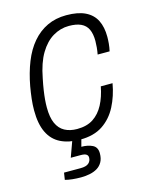

<svg xmlns="http://www.w3.org/2000/svg" viewBox="-109 -608 664 853"><g transform="rotate(-15 223.0 -181.5)"><path d="M197 12Q144 12 107 -6.5Q70 -25 51 -64.5Q32 -104 32 -166Q32 -192 35 -218.5Q38 -245 43 -274Q54 -334 73.5 -383Q93 -432 122.5 -466.5Q152 -501 191 -519.5Q230 -538 279 -538Q333 -538 366.5 -521.5Q400 -505 415.5 -474Q431 -443 431 -398Q431 -384 429.5 -367Q428 -350 424 -333H369Q372 -348 373.5 -364.5Q375 -381 375 -394Q375 -427 365 -448Q355 -469 333.5 -479Q312 -489 278 -489Q239 -489 204.5 -468.5Q170 -448 144.5 -405.5Q119 -363 106 -294Q100 -265 96.5 -241.5Q93 -218 91.5 -199.5Q90 -181 90 -164Q90 -119 102.5 -91Q115 -63 139 -50Q163 -37 196 -37Q241 -37 270.5 -56.5Q300 -76 318.5 -111Q337 -146 346 -193H400Q390 -136 366 -89.5Q342 -43 301 -15.5Q260 12 197 12ZM157 175Q137 175 117.5 173Q98 171 84 167L89 135H165Q191 135 202.5 125Q214 115 214 99Q214 89 206 84Q198 79 181 79H135L168 -12H208L193 44Q223 44 244 54.5Q265 65 265 93Q265 117 256 133Q247 149 232 158Q217 167 197.5 171Q178 175 157 175Z"/></g></svg>

Font: Archivo SemiCondensed ExtraLight
Style: Italic
Weight: 250
Width: 4
Italic angle: -10°
Designer: Hector Gatti
Foundry: Omnibus-Type
Version: Version 2.001